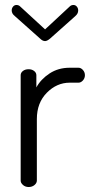

<svg xmlns="http://www.w3.org/2000/svg" viewBox="-20 -751 371 771"><path d="M61 -725 161 -633 260 -725Q266 -731 275 -731Q283 -731 288.5 -724.5Q294 -718 294 -709Q294 -696 282 -686L181 -596Q169 -586 161 -586Q151 -586 141 -596L40 -686Q27 -696 27 -709Q27 -718 32.5 -724.5Q38 -731 46 -731Q55 -731 61 -725ZM295 -419H260Q208 -419 168 -378.5Q128 -338 128 -273V-26Q128 -16 118.5 -8Q109 0 95 0Q82 0 72.5 -8Q63 -16 63 -26V-449Q63 -459 72 -466Q81 -473 95 -473Q108 -473 117 -466Q126 -459 126 -449V-400Q144 -433 179 -456Q214 -479 260 -479H295Q305 -479 313 -470Q321 -461 321 -449Q321 -437 313 -428Q305 -419 295 -419Z"/></svg>

Font: Dosis
Style: Regular
Weight: 400
Designer: Edgar Tolentino, Pablo Impallari, Igino Marini
Foundry: Edgar Tolentino, Pablo Impallari, Igino Marini
Version: Version 1.007